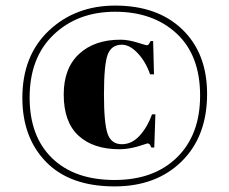

<svg xmlns="http://www.w3.org/2000/svg" viewBox="-20 -656 821 687"><path d="M721 -320Q721 -168 630 -78.5Q539 11 390 11Q231 11 145.5 -76Q60 -163 60 -306Q60 -457 155 -546.5Q250 -636 392 -636Q544 -636 632.5 -550.5Q721 -465 721 -320ZM696 -314Q696 -458 612 -536Q528 -614 392 -614Q258 -614 172 -532Q86 -450 86 -307Q86 -168 166.5 -90Q247 -12 390 -12Q531 -12 613.5 -93Q696 -174 696 -314ZM416 -496Q379 -496 365.5 -461Q352 -426 352 -318Q352 -215 365 -177.5Q378 -140 416 -140Q452 -140 480 -171Q508 -202 524 -247H536L532 -128H522Q521 -129 519.5 -132Q518 -135 517.5 -136.5Q517 -138 515.5 -139.5Q514 -141 512 -142Q510 -143 508 -143L473 -132Q438 -122 407 -122Q314 -122 261 -170.5Q208 -219 208 -318Q208 -412 263 -463Q318 -514 411 -514Q438 -514 470.5 -504Q503 -494 505 -494Q508 -494 510 -495.5Q512 -497 513 -498.5Q514 -500 516 -504Q518 -508 519 -509H528L531 -390H517Q501 -436 472.5 -466Q444 -496 416 -496Z"/></svg>

Font: Abril Fatface
Style: Regular
Weight: 400
Designer: Veronika Burian, Jos Scaglione
Foundry: TypeTogether
Version: Version 1.001